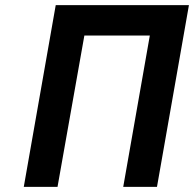

<svg xmlns="http://www.w3.org/2000/svg" viewBox="-20 -731 759 751"><path d="M594 0 719 -711H198L73 0H205L310 -592H566L462 0Z"/></svg>

Font: Asimov
Style: NarIt
Weight: 500
Designer: Google
Version: Version 2.000980; 2014